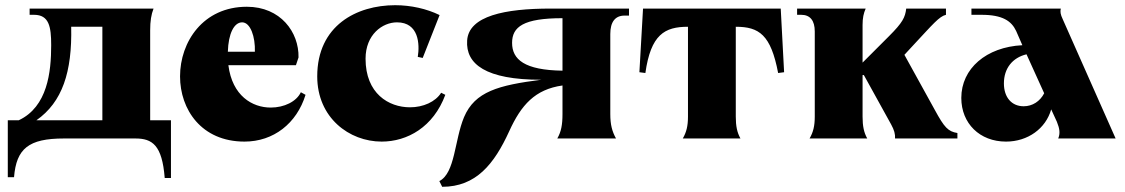

<svg xmlns="http://www.w3.org/2000/svg" viewBox="-20 -533 4329 739"><path d="M374 -70H120C220 -140 258 -256 254 -430H374ZM10 149H34C43 39 90 0 226 0H501C566 0 604 25 614 152H638V-70H558V-416C558 -452 562 -477 571 -500H94V-476H111C169 -476 177 -430 177 -359C177 -256 163 -122 52 -70H10Z M921 12C1033 12 1122 -58 1156 -168L1138 -178C1121 -142 1074 -119 1022 -119C951 -119 874 -164 859 -282H1119L1129 -312C1131 -409 1060 -507 930 -507C762 -507 673 -372 673 -239C673 -112 755 12 921 12ZM857 -334C859 -404 881 -447 912 -447C944 -447 963 -391 961 -334Z M1449 12C1548 12 1648 -44 1694 -168L1678 -176C1656 -141 1609 -120 1558 -120C1476 -120 1387 -173 1387 -307C1387 -400 1452 -447 1508 -447C1592 -447 1596 -363 1588 -314L1607 -310L1672 -475C1623 -499 1562 -513 1501 -513C1353 -513 1201 -435 1201 -239C1201 -80 1324 12 1449 12Z M2329 -94V-402C2329 -449 2348 -473 2384 -473H2401V-500H2099C1924 -500 1784 -472 1778 -377C1772 -286 1850 -226 2063 -226C1899 -205 1808 -181 1766 -82C1729 7 1732 133 1671 164L1682 186C1812 186 1882 99 1940 -28C1986 -129 2039 -189 2145 -204V-94C2145 -53 2140 -26 2125 0H2351C2336 -27 2329 -53 2329 -94ZM1951 -368C1951 -430 1995 -463 2145 -463V-261C1999 -263 1951 -304 1951 -368Z M2608 0H2830C2817 -23 2812 -48 2812 -84V-430C2902 -430 2947 -399 2975 -252L2998 -255L2985 -500H2455L2441 -255L2464 -252C2485 -400 2538 -430 2628 -430V-84C2628 -48 2622 -24 2608 0Z M3096 0H3318C3305 -23 3300 -48 3300 -84V-244H3305L3410 -54C3422 -32 3426 -17 3425 0H3665V-21C3629 -27 3615 -42 3578 -110L3461 -322L3498 -362C3570 -439 3595 -470 3621 -476V-500H3468C3464 -466 3454 -446 3402 -394L3300 -292V-437C3300 -464 3304 -482 3312 -500H3048V-476H3064C3098 -476 3116 -454 3116 -412V-84C3116 -48 3110 -24 3096 0Z M4053 0H4274L4070 -460C4062 -477 4060 -488 4063 -500H3719V-476H3758C3839 -476 3873 -452 3891 -414L3915 -359C3776 -352 3680 -269 3680 -156C3680 -58 3751 12 3852 12C3936 12 4005 -38 4026 -112L4048 -64C4059 -37 4061 -19 4053 0ZM3844 -212C3844 -270 3877 -311 3931 -324L3999 -174C3983 -143 3954 -124 3920 -124C3874 -124 3844 -158 3844 -212Z"/></svg>

Font: Sinistre Bold
Style: Regular
Weight: 900
Designer: Jules Durand
Foundry: Collletttivo
Version: Version 69.420;Glyphs 3.2 (3217)